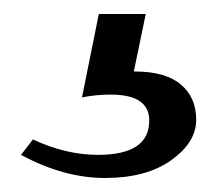

<svg xmlns="http://www.w3.org/2000/svg" viewBox="-20 -83 310 274"><path d="M172 19Q216 19 238 37.5Q260 56 260 88Q260 120 224.5 145.5Q189 171 130 171Q71 171 10 138L27 116Q74 138 120 138Q193 138 193 89Q193 52 138 52Q117 52 97 56L121 -63H188L171 19Z"/></svg>

Font: Halant Medium
Style: Regular
Weight: 500
Designer: Hitesh Malaviya (Devanagari), Satya Rajpurohit (Latin)
Foundry: Indian Type Foundry
Version: Version 1.101;PS 1.0;hotconv 1.0.78;makeotf.lib2.5.61930; tt